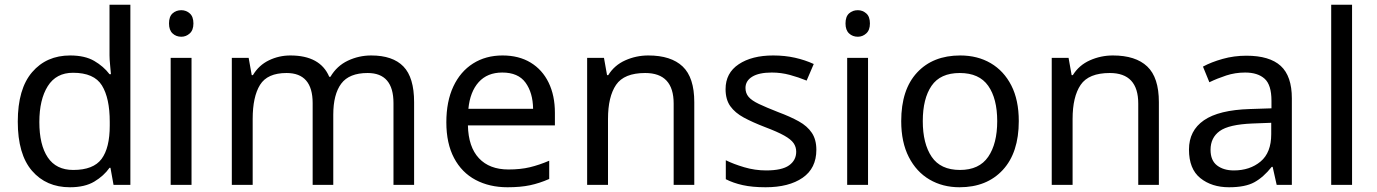

<svg xmlns="http://www.w3.org/2000/svg" viewBox="-20 -780 5809 810"><path d="M275 10Q175 10 115 -59.5Q55 -129 55 -267Q55 -405 115.5 -475.5Q176 -546 276 -546Q338 -546 377.5 -523Q417 -500 442 -467H448Q447 -480 444.5 -505.5Q442 -531 442 -546V-760H530V0H459L446 -72H442Q418 -38 378 -14Q338 10 275 10ZM289 -63Q374 -63 408.5 -109.5Q443 -156 443 -250V-266Q443 -366 410 -419.5Q377 -473 288 -473Q217 -473 181.5 -416.5Q146 -360 146 -265Q146 -169 181.5 -116Q217 -63 289 -63Z M745 -737Q765 -737 780.5 -723.5Q796 -710 796 -681Q796 -653 780.5 -639Q765 -625 745 -625Q723 -625 708 -639Q693 -653 693 -681Q693 -710 708 -723.5Q723 -737 745 -737ZM788 -536V0H700V-536Z M1546 -546Q1637 -546 1682 -499.5Q1727 -453 1727 -349V0H1640V-345Q1640 -472 1531 -472Q1453 -472 1419.5 -427Q1386 -382 1386 -296V0H1299V-345Q1299 -472 1189 -472Q1108 -472 1077 -422Q1046 -372 1046 -278V0H958V-536H1029L1042 -463H1047Q1072 -505 1114.5 -525.5Q1157 -546 1205 -546Q1331 -546 1369 -456H1374Q1401 -502 1447.5 -524Q1494 -546 1546 -546Z M2100 -546Q2169 -546 2218.5 -516Q2268 -486 2294.5 -431.5Q2321 -377 2321 -304V-251H1954Q1956 -160 2000.5 -112.5Q2045 -65 2125 -65Q2176 -65 2215.5 -74.5Q2255 -84 2297 -102V-25Q2256 -7 2216 1.5Q2176 10 2121 10Q2045 10 1986.5 -21Q1928 -52 1895.5 -113.5Q1863 -175 1863 -264Q1863 -352 1892.5 -415Q1922 -478 1975.5 -512Q2029 -546 2100 -546ZM2099 -474Q2036 -474 1999.5 -433.5Q1963 -393 1956 -321H2229Q2228 -389 2197 -431.5Q2166 -474 2099 -474Z M2715 -546Q2811 -546 2860 -499.5Q2909 -453 2909 -349V0H2822V-343Q2822 -472 2702 -472Q2613 -472 2579 -422Q2545 -372 2545 -278V0H2457V-536H2528L2541 -463H2546Q2572 -505 2618 -525.5Q2664 -546 2715 -546Z M3424 -148Q3424 -70 3366 -30Q3308 10 3210 10Q3154 10 3113.5 1Q3073 -8 3042 -24V-104Q3074 -88 3119.5 -74.5Q3165 -61 3212 -61Q3279 -61 3309 -82.5Q3339 -104 3339 -140Q3339 -160 3328 -176Q3317 -192 3288.5 -208Q3260 -224 3207 -244Q3155 -264 3118 -284Q3081 -304 3061 -332Q3041 -360 3041 -404Q3041 -472 3096.5 -509Q3152 -546 3242 -546Q3291 -546 3333.5 -536.5Q3376 -527 3413 -510L3383 -440Q3349 -454 3312 -464Q3275 -474 3236 -474Q3182 -474 3153.5 -456.5Q3125 -439 3125 -409Q3125 -387 3138 -371.5Q3151 -356 3181.5 -341.5Q3212 -327 3263 -307Q3314 -288 3350 -268Q3386 -248 3405 -219.5Q3424 -191 3424 -148Z M3599 -737Q3619 -737 3634.5 -723.5Q3650 -710 3650 -681Q3650 -653 3634.5 -639Q3619 -625 3599 -625Q3577 -625 3562 -639Q3547 -653 3547 -681Q3547 -710 3562 -723.5Q3577 -737 3599 -737ZM3642 -536V0H3554V-536Z M4278 -269Q4278 -136 4210.5 -63Q4143 10 4028 10Q3957 10 3901.5 -22.5Q3846 -55 3814 -117.5Q3782 -180 3782 -269Q3782 -402 3849 -474Q3916 -546 4031 -546Q4104 -546 4159.5 -513.5Q4215 -481 4246.5 -419.5Q4278 -358 4278 -269ZM3873 -269Q3873 -174 3910.5 -118.5Q3948 -63 4030 -63Q4111 -63 4149 -118.5Q4187 -174 4187 -269Q4187 -364 4149 -418Q4111 -472 4029 -472Q3947 -472 3910 -418Q3873 -364 3873 -269Z M4675 -546Q4771 -546 4820 -499.5Q4869 -453 4869 -349V0H4782V-343Q4782 -472 4662 -472Q4573 -472 4539 -422Q4505 -372 4505 -278V0H4417V-536H4488L4501 -463H4506Q4532 -505 4578 -525.5Q4624 -546 4675 -546Z M5238 -545Q5336 -545 5383 -502Q5430 -459 5430 -365V0H5366L5349 -76H5345Q5310 -32 5271.5 -11Q5233 10 5165 10Q5092 10 5044 -28.5Q4996 -67 4996 -149Q4996 -229 5059 -272.5Q5122 -316 5253 -320L5344 -323V-355Q5344 -422 5315 -448Q5286 -474 5233 -474Q5191 -474 5153 -461.5Q5115 -449 5082 -433L5055 -499Q5090 -518 5138 -531.5Q5186 -545 5238 -545ZM5264 -259Q5164 -255 5125.5 -227Q5087 -199 5087 -148Q5087 -103 5114.5 -82Q5142 -61 5185 -61Q5253 -61 5298 -98.5Q5343 -136 5343 -214V-262Z M5684 0H5596V-760H5684Z"/></svg>

Font: Noto Sans Sogdian
Style: Regular
Weight: 400
Designer: Monotype Design Team
Foundry: Monotype Imaging Inc.
Version: Version 2.002; ttfautohint (v1.8.4.7-5d5b)